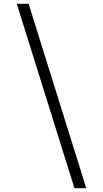

<svg xmlns="http://www.w3.org/2000/svg" viewBox="-20 -843 540 1006"><path d="M370 143 68 -823H130L432 143Z"/></svg>

Font: Iosevka Slab Light
Style: Regular
Weight: 300
Monospace: yes
Designer: Belleve Invis
Foundry: Belleve Invis
Version: Version 11.1.0; ttfautohint (v1.8.3)